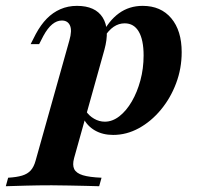

<svg xmlns="http://www.w3.org/2000/svg" viewBox="-98 -449 675 655"><path d="M-78.2 186.3 -70.2 157.3Q-41.1 155.6 -22.6 150Q-4 144.4 6.9 132.3Q17.7 120.2 23.4 99.2L138.7 -311.3Q148.4 -345.2 140.7 -362.1Q133.1 -379 112.9 -379Q96 -379 80.2 -366.1Q64.5 -353.2 50 -326.6L35.5 -298.4H6.5L24.2 -333.1Q41.1 -364.5 61.7 -385.5Q82.3 -406.5 108.1 -417.7Q133.9 -429 164.5 -429Q227.4 -429 252.4 -389.1Q277.4 -349.2 258.1 -279L154.8 90.3Q148.4 113.7 155.2 127.8Q162.1 141.9 184.7 148.8Q207.3 155.6 248.4 157.3L240.3 186.3Q221.8 185.5 195.2 185.1Q168.5 184.7 138.3 183.9Q108.1 183.1 78.2 183.1Q32.3 183.1 -10.1 184.3Q-52.4 185.5 -78.2 186.3ZM287.9 11.3Q252.4 11.3 225.8 -4Q199.2 -19.4 186.3 -46L195.2 -70.2Q205.6 -54 223 -44Q240.3 -33.9 259.7 -33.9Q285.5 -33.9 309.3 -52.4Q333.1 -71 351.6 -102.8Q370.2 -134.7 381 -175Q391.9 -215.3 391.9 -259.7Q391.9 -312.9 375.4 -341.1Q358.9 -369.4 327.4 -369.4Q307.3 -369.4 289.9 -357.7Q272.6 -346 257.3 -321.8L248.4 -329Q272.6 -378.2 307.7 -403.6Q342.7 -429 388.7 -429Q450.8 -429 486.3 -386.7Q521.8 -344.4 521.8 -271Q521.8 -215.3 502.8 -164.9Q483.9 -114.5 450.8 -74.6Q417.7 -34.7 375.8 -11.7Q333.9 11.3 287.9 11.3Z"/></svg>

Font: Playfair 5pt SemiExpanded Light ExtraBold
Style: Italic
Weight: 800
Italic angle: -15.6°
Version: Version 2.001;gftools[0.9.30]